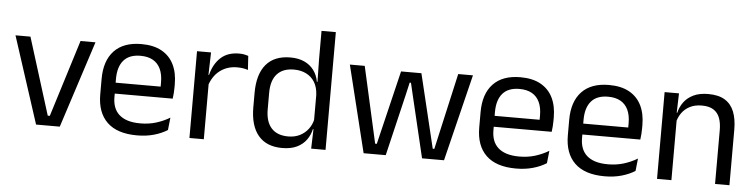

<svg xmlns="http://www.w3.org/2000/svg" viewBox="-43 -864 4226 1076"><g transform="rotate(5 2070.0 -326.0)"><path d="M252.8 -55.4 387.8 -488.2H471.9L313.7 0H180.3L21.9 -488.2H106L241.2 -55.4Z M748.6 11.1Q637.1 11.1 580.5 -43.4Q523.9 -97.8 523.9 -199.7V-286.6Q523.9 -389.4 576.6 -445.1Q629.2 -500.9 730 -500.9Q797.9 -500.9 843.6 -475.7Q889.2 -450.4 912.2 -403.9Q935.1 -357.4 935.1 -293V-274.8Q935.1 -259.1 933.9 -243Q932.7 -226.9 930.5 -211.4H856.2Q857 -235.6 857.2 -257.1Q857.4 -278.6 857.4 -296.4Q857.4 -341 843.1 -371.8Q828.9 -402.6 800.7 -418.8Q772.4 -435 730 -435Q666.9 -435 635.5 -398.5Q604.1 -362.1 604.1 -294.1V-247.4L604.5 -237.5V-190.8Q604.5 -160.4 613.5 -135.9Q622.5 -111.3 641.6 -93.8Q660.8 -76.2 690.5 -66.8Q720.3 -57.5 761.7 -57.5Q808.8 -57.5 849.8 -70Q890.8 -82.6 926.9 -104.2L919.3 -34Q887.1 -13.5 843.9 -1.2Q800.8 11.1 748.6 11.1ZM566.6 -211.4V-272.7H913.4V-211.4Z M1120.2 -298.3 1101.7 -360.9 1121.7 -361.9Q1137.4 -424 1176.4 -459.8Q1215.4 -495.6 1279.9 -495.6Q1296.2 -495.6 1308.9 -493.1Q1321.6 -490.6 1331.4 -487.2L1336.4 -408.3Q1324.2 -412.7 1308.8 -415.2Q1293.4 -417.7 1275.2 -417.7Q1220 -417.7 1179.2 -387.1Q1138.5 -356.6 1120.2 -298.3ZM1043.1 0V-488.2H1122L1118 -344L1124 -338V0Z M1564.9 10.7Q1477.1 10.7 1431 -43.9Q1384.8 -98.6 1384.8 -202.9V-283.6Q1384.8 -388.7 1431.4 -443.8Q1478 -498.9 1568.4 -498.9Q1613.3 -498.9 1646.4 -483.7Q1679.5 -468.5 1700 -440.9Q1720.5 -413.4 1727.3 -375.9H1754.1L1730.2 -301.3Q1728.3 -344.6 1710.6 -373.8Q1692.8 -403 1662.6 -418Q1632.5 -433 1593.3 -433Q1531.7 -433 1498.9 -397.1Q1466.1 -361.2 1466.1 -291.1V-197.8Q1466.1 -128.8 1498.7 -92.8Q1531.3 -56.8 1593.6 -56.8Q1630.7 -56.8 1659.1 -71.2Q1687.6 -85.6 1706.4 -110.8Q1725.2 -136 1731.8 -168L1751.8 -109.9H1728.2Q1721 -76.8 1701.3 -49.3Q1681.6 -21.8 1648.2 -5.6Q1614.8 10.7 1564.9 10.7ZM1727.9 0 1731.6 -117.9 1730.2 -143.9V-348.1L1730.7 -365L1728.3 -503.5V-662.5H1808.8V0Z M2023 0 1902.9 -488.2H1986.6L2082.7 -58.9H2092L2192.1 -474.9H2306.6L2406.7 -58.9H2415.6L2512.5 -488.2H2595.4L2475.3 0H2351.7L2269.2 -347.1L2253 -416.4H2245.6L2229.8 -347L2147.4 0Z M2880.6 11.1Q2769.1 11.1 2712.5 -43.4Q2655.9 -97.8 2655.9 -199.7V-286.6Q2655.9 -389.4 2708.6 -445.1Q2761.2 -500.9 2862 -500.9Q2929.9 -500.9 2975.6 -475.7Q3021.2 -450.4 3044.2 -403.9Q3067.1 -357.4 3067.1 -293V-274.8Q3067.1 -259.1 3065.9 -243Q3064.7 -226.9 3062.5 -211.4H2988.2Q2989 -235.6 2989.2 -257.1Q2989.4 -278.6 2989.4 -296.4Q2989.4 -341 2975.1 -371.8Q2960.9 -402.6 2932.7 -418.8Q2904.4 -435 2862 -435Q2798.9 -435 2767.5 -398.5Q2736.1 -362.1 2736.1 -294.1V-247.4L2736.5 -237.5V-190.8Q2736.5 -160.4 2745.5 -135.9Q2754.5 -111.3 2773.6 -93.8Q2792.8 -76.2 2822.5 -66.8Q2852.3 -57.5 2893.7 -57.5Q2940.8 -57.5 2981.8 -70Q3022.8 -82.6 3058.9 -104.2L3051.3 -34Q3019.1 -13.5 2975.9 -1.2Q2932.8 11.1 2880.6 11.1ZM2698.6 -211.4V-272.7H3045.4V-211.4Z M3379.1 11.1Q3267.6 11.1 3211 -43.4Q3154.4 -97.8 3154.4 -199.7V-286.6Q3154.4 -389.4 3207.1 -445.1Q3259.7 -500.9 3360.5 -500.9Q3428.4 -500.9 3474.1 -475.7Q3519.7 -450.4 3542.7 -403.9Q3565.6 -357.4 3565.6 -293V-274.8Q3565.6 -259.1 3564.4 -243Q3563.2 -226.9 3561 -211.4H3486.7Q3487.5 -235.6 3487.7 -257.1Q3487.9 -278.6 3487.9 -296.4Q3487.9 -341 3473.6 -371.8Q3459.4 -402.6 3431.2 -418.8Q3402.9 -435 3360.5 -435Q3297.4 -435 3266 -398.5Q3234.6 -362.1 3234.6 -294.1V-247.4L3235 -237.5V-190.8Q3235 -160.4 3244 -135.9Q3253 -111.3 3272.1 -93.8Q3291.3 -76.2 3321 -66.8Q3350.8 -57.5 3392.2 -57.5Q3439.3 -57.5 3480.3 -70Q3521.3 -82.6 3557.4 -104.2L3549.8 -34Q3517.6 -13.5 3474.4 -1.2Q3431.3 11.1 3379.1 11.1ZM3197.1 -211.4V-272.7H3543.9V-211.4Z M4000 0V-303.7Q4000 -343 3989.2 -371.5Q3978.5 -399.9 3954.2 -415.7Q3929.8 -431.4 3888.1 -431.4Q3849.6 -431.4 3821.3 -417Q3793 -402.5 3775.5 -377.8Q3758 -353 3751 -321.5L3736.5 -378.9H3754.2Q3761.8 -412.1 3781.8 -439.3Q3801.8 -466.5 3835.6 -482.7Q3869.4 -498.9 3918.5 -498.9Q3976.7 -498.9 4012.2 -477.1Q4047.8 -455.2 4064.3 -413.8Q4080.9 -372.3 4080.9 -312.6V0ZM3673.6 0V-488.2H3754.5L3750.9 -371.1L3754.5 -366.3V0Z"/></g></svg>

Font: Anek Latin Medium
Style: Regular
Weight: 500
Designer: Yesha Goshar
Foundry: Ek Type
Version: Version 1.003